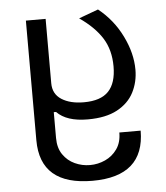

<svg xmlns="http://www.w3.org/2000/svg" viewBox="-52 -567 706 819"><g transform="rotate(-5 301.0 -157.0)"><path d="M311.5 206.5Q87.4 206.5 87.4 13.2V-499H171.9V-223.6Q171.9 -177.2 208.5 -153.8Q245.1 -130.4 303.7 -130.4Q376 -130.4 409.4 -165.5Q442.9 -200.7 442.9 -272Q442.9 -342.3 411.1 -393.1Q379.4 -443.8 314.5 -488.8L397.9 -519.5Q462.4 -467.8 498.5 -394Q534.7 -320.3 534.7 -250Q534.7 -197.3 512 -153.1Q489.3 -108.9 440.4 -82.5Q391.6 -56.2 314.5 -56.2H313.5Q223.6 -56.2 181.6 -99.6H171.9V11.2Q171.9 53.7 191.4 82Q210.9 110.4 241.7 124.5Q272.5 138.7 306.6 138.7Q340.8 138.7 371.8 124.5Q402.8 110.4 422.9 82Q442.9 53.7 442.9 11.2H534.2Q533.7 206.5 311.5 206.5Z"/></g></svg>

Font: Vazir Code Hack
Style: Code-Hack
Weight: 400
Foundry: DejaVu fonts team - Redesigned by Saber Rastikerdar
Version: Version 1.1.2